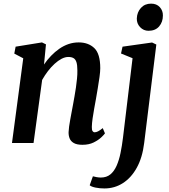

<svg xmlns="http://www.w3.org/2000/svg" viewBox="-20 -806 954 1082"><path d="M228 -442.5Q246 -469 267.8 -491.5Q289.5 -514 314.2 -531.2Q339 -548.5 366.5 -557.8Q394 -567 423.5 -567Q478 -567 511.5 -535Q545 -503 545 -421.5Q545 -403 540.8 -372Q536.5 -341 530.8 -307.5Q525 -274 520.5 -247Q516 -222 510.8 -193.8Q505.5 -165.5 501.8 -138.5Q498 -111.5 497.5 -91Q497 -73.5 501.8 -67Q506.5 -60.5 513 -60.5Q522 -60.5 532.5 -65.8Q543 -71 559 -84L571.5 -54.5Q567.5 -48 551 -32.2Q534.5 -16.5 507.8 -3.2Q481 10 444.5 10Q413.5 10 396.2 0.2Q379 -9.5 372.5 -25.8Q366 -42 366.5 -61.5Q367 -75 369.5 -93.5Q372 -112 376 -133.2Q380 -154.5 384 -176.5Q388 -198.5 392 -219Q395.5 -239.5 400 -263.8Q404.5 -288 408 -313.2Q411.5 -338.5 414 -363Q416.5 -387.5 416 -409.5Q416 -439 410.8 -455.5Q405.5 -472 394.2 -478.5Q383 -485 365 -485Q347 -485 327.2 -474.8Q307.5 -464.5 287.8 -446.5Q268 -428.5 250 -405Q232 -381.5 217.5 -355.5L169 0H47.5L111 -477.5L60.5 -504L68 -543L216.5 -567L239 -556ZM792.5 0Q782.5 82 751 139Q719.5 196 672.5 226Q625.5 256 568.5 256Q542 256 518.5 251.2Q495 246.5 485.5 238L503.5 187.5Q511 190 524.2 192.2Q537.5 194.5 548 194.5Q580.5 194.5 602 176.8Q623.5 159 637.2 127.8Q651 96.5 659.2 56.2Q667.5 16 673 -29.5L727 -478L662 -504.5L670.5 -543L837 -566.5L861 -555ZM817 -632.5Q789 -632.5 769.5 -653Q750 -673.5 751 -702.5Q752.5 -737.5 774.2 -761.5Q796 -785.5 831.5 -785.5Q862.5 -785.5 880.5 -765.8Q898.5 -746 898 -718.5Q898 -682 876.8 -657.2Q855.5 -632.5 817 -632.5Z"/></svg>

Font: Merriweather 20pt SemiBold
Style: Italic
Weight: 600
Italic angle: -7.8°
Version: Version 2.101